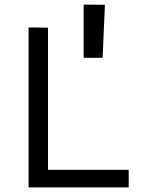

<svg xmlns="http://www.w3.org/2000/svg" viewBox="-20 -820 650 840"><path d="M105 -700V0H543V-77H190V-699ZM439 -799 346 -800V-567H429Z"/></svg>

Font: Necto Mono
Style: Regular
Weight: 400
Designer: Marco Condello
Foundry: Collletttivo
Version: Version 1.300;Glyphs 3.2 (3217)